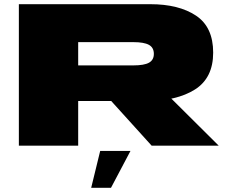

<svg xmlns="http://www.w3.org/2000/svg" viewBox="-20 -695 1114 916"><path d="M70 0H353V-213H677Q823 -213 910 -268Q997 -323 997 -444Q997 -566 915 -620.5Q833 -675 697 -675H70ZM703.5 0H1023.5L705.5 -316H417.5ZM353 -383V-494H616Q667 -494 690.5 -481Q714 -468 714 -438Q714 -409 691 -396Q668 -383 616 -383ZM415 201H509.5L602.5 25H458Z"/></svg>

Font: Anybody ExtraExpanded Black
Style: Regular
Weight: 900
Width: 8
Version: Version 1.113;gftools[0.9.25]